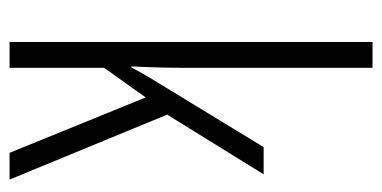

<svg xmlns="http://www.w3.org/2000/svg" viewBox="-219 -581 800 402"><g transform="rotate(90 181.0 -380.0)"><path d="M122 -372V-760H68V0H122V-198L184 -285L300 0H356L220 -330L345 -532H288L154 -312C142 -293 133 -277 121 -255H119C121 -295 122 -330 122 -372Z"/></g></svg>

Font: Noto Sans Gurmukhi UI ExtraCondensed Light
Style: Regular
Weight: 300
Width: 2
Designer: Jelle Bosma - Monotype Design Team
Foundry: Monotype Imaging Inc.
Version: Version 2.004